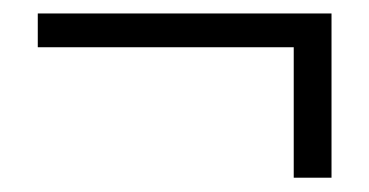

<svg xmlns="http://www.w3.org/2000/svg" viewBox="-20 -354 534 278"><path d="M405.3 -96.7V-285.6H34.7V-334.5H460V-96.7Z"/></svg>

Font: Elstob 14pt SemiBold
Style: Regular
Weight: 600
Designer: Peter S. Baker
Version: Version 1.015